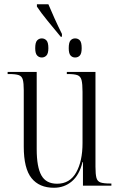

<svg xmlns="http://www.w3.org/2000/svg" viewBox="-20 -875 566 905"><path d="M266 -702Q237 -737 205 -776Q173 -815 154 -844V-855H208Q220 -826 237 -788.5Q254 -751 272 -715V-702ZM177 -604Q164 -604 155 -613.5Q146 -623 146 -648Q146 -675 155 -684.5Q164 -694 177 -694Q190 -694 199 -684.5Q208 -675 208 -648Q208 -623 199 -613.5Q190 -604 177 -604ZM334 -604Q321 -604 312.5 -613.5Q304 -623 304 -648Q304 -675 312.5 -684.5Q321 -694 334 -694Q348 -694 356.5 -684.5Q365 -675 365 -648Q365 -623 356.5 -613.5Q348 -604 334 -604ZM234 10Q165 10 128.5 -35.5Q92 -81 92 -184V-450Q92 -483 87.5 -499.5Q83 -516 68 -521Q53 -526 23 -526H16V-536H153V-172Q153 -88 175 -48.5Q197 -9 249 -9Q309 -9 339 -62Q369 -115 369 -201V-442Q369 -479 364.5 -497Q360 -515 345.5 -520.5Q331 -526 300 -526H295V-536H430V-89Q430 -54 434.5 -37Q439 -20 454 -15Q469 -10 499 -10H505V0H371V-111H369Q354 -50 318.5 -20Q283 10 234 10Z"/></svg>

Font: Noto Serif Display Condensed Light
Style: Regular
Weight: 300
Width: 3
Designer: Monotype Design Team
Foundry: Monotype Imaging Inc.
Version: Version 2.009